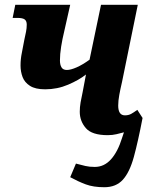

<svg xmlns="http://www.w3.org/2000/svg" viewBox="-20 -556 641 804"><path d="M417 228Q371 228 339 216Q307 204 274 186L298 129Q321 135 337.5 139Q354 143 377 143Q416 143 444.5 111.5Q473 80 491 22L499 -2Q484 2 467.5 6Q451 10 431 10Q365 10 339.5 -19.5Q314 -49 314 -88Q314 -107 317.5 -127.5Q321 -148 326 -170L340 -244Q311 -221 265.5 -201.5Q220 -182 169 -182Q128 -182 105.5 -196.5Q83 -211 74.5 -233.5Q66 -256 66 -282Q66 -309 71.5 -335Q77 -361 82 -390Q86 -408 89 -423Q92 -438 92 -453Q92 -468 83.5 -474.5Q75 -481 53 -481H33L44 -536H274L249 -425Q241 -392 236 -360.5Q231 -329 231 -303Q231 -285 237.5 -274Q244 -263 260 -263Q276 -263 301 -274Q326 -285 355 -306L403 -536H557L491 -213Q484 -183 479.5 -158.5Q475 -134 475 -114Q475 -73 503 -73Q518 -73 529 -79Q540 -85 555 -96L577 -62Q558 37 540.5 101Q523 165 494.5 196.5Q466 228 417 228Z"/></svg>

Font: Noto Serif Condensed ExtraBold
Style: Italic
Weight: 800
Width: 3
Italic angle: -12°
Designer: Monotype Design Team
Foundry: Monotype Imaging Inc.
Version: Version 2.014; ttfautohint (v1.8.4.7-5d5b)